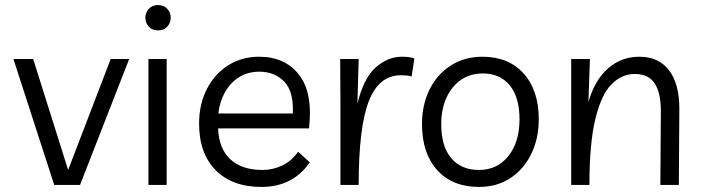

<svg xmlns="http://www.w3.org/2000/svg" viewBox="-20 -730 2771 758"><path d="M417 -497H490L296 0H194L33 -497H111L249 -59Z M638 -497V0H566V-497ZM604 -610Q580 -610 567 -625Q554 -640 554 -660Q554 -680 567.5 -695Q581 -710 604 -710Q627 -710 640.5 -695Q654 -680 654 -660Q654 -640 640.5 -625Q627 -610 604 -610Z M1012 8Q897 8 831.5 -58Q766 -124 766 -242Q766 -319 797 -379Q828 -439 881.5 -472.5Q935 -506 1003 -506Q1105 -506 1160.5 -435Q1216 -364 1200 -223H841Q844 -143 889.5 -101Q935 -59 1017 -59Q1057 -59 1094 -76.5Q1131 -94 1157 -131L1203 -89Q1136 8 1012 8ZM1004 -447Q958 -447 923.5 -425Q889 -403 868 -365.5Q847 -328 842 -282H1136Q1140 -369 1102 -408Q1064 -447 1004 -447Z M1605 -428Q1595 -431 1585 -432Q1575 -433 1563 -433Q1476 -433 1436 -330.5Q1396 -228 1396 0H1324V-319L1323 -497H1396L1391 -320Q1415 -421 1463 -463.5Q1511 -506 1566 -506Q1582 -506 1594.5 -504.5Q1607 -503 1616 -499Z M1885 -506Q1988 -506 2047.5 -439.5Q2107 -373 2107 -259Q2107 -183 2077.5 -122.5Q2048 -62 1995 -27Q1942 8 1871 8Q1766 8 1706 -58.5Q1646 -125 1646 -240Q1646 -316 1675.5 -376Q1705 -436 1759 -471Q1813 -506 1885 -506ZM1871 -59Q1943 -59 1987 -114Q2031 -169 2031 -259Q2031 -346 1992.5 -393Q1954 -440 1886 -440Q1836 -440 1799.5 -414.5Q1763 -389 1742.5 -344Q1722 -299 1722 -240Q1722 -152 1761.5 -105.5Q1801 -59 1871 -59Z M2235 0V-497H2309L2303 -327Q2328 -414 2380.5 -460Q2433 -506 2504 -506Q2580 -506 2621 -453Q2662 -400 2662 -300L2660 0H2587L2589 -291Q2589 -364 2564.5 -401Q2540 -438 2486 -438Q2435 -438 2394.5 -397.5Q2354 -357 2330.5 -261Q2307 -165 2307 0Z"/></svg>

Font: LivvicRegular
Style: Regular
Weight: 400
Designer: Jacques Le Bailly, Baron von Fonthausen
Version: Version 1.001; ttfautohint (v1.8.2)